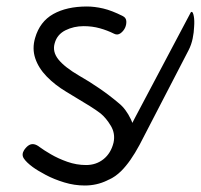

<svg xmlns="http://www.w3.org/2000/svg" viewBox="-20 -561 618 591"><path d="M241 10Q209 10 177.8 0.5Q146.5 -9 121 -22.5Q95.5 -36 80.5 -47Q61 -61.5 53.2 -73.5Q45.5 -85.5 54.5 -99.5Q62 -110 69.2 -114.2Q76.5 -118.5 84.8 -117Q93 -115.5 102.5 -108Q114.5 -99 136.8 -86Q159 -73 187.2 -63Q215.5 -53 245 -53Q276 -53 298.8 -71.2Q321.5 -89.5 329.5 -122Q335.5 -150 321 -174Q306.5 -198 290 -211.5Q276.5 -222 256 -234.8Q235.5 -247.5 215.8 -259.2Q196 -271 184 -278.5Q149 -299.5 123.8 -325.5Q98.5 -351.5 88.5 -381.5Q78.5 -411.5 88 -444Q102.5 -494.5 144 -517.8Q185.5 -541 247.5 -541Q271 -541 297.8 -534.8Q324.5 -528.5 358 -511.5Q368 -506.5 368.8 -496Q369.5 -485.5 365 -475.5Q360 -465 350.8 -458.5Q341.5 -452 331.5 -457Q310.5 -467.5 287.2 -474Q264 -480.5 237.5 -480.5Q207 -480.5 181.5 -467.8Q156 -455 148.5 -428.5Q140.5 -402 159.8 -378Q179 -354 224.5 -327.5Q254.5 -310.5 285.5 -289.2Q316.5 -268 345.5 -243.5Q367.5 -226 383 -193.5Q398.5 -161 390 -114Q384.5 -76.5 362.8 -48.5Q341 -20.5 309.2 -5.2Q277.5 10 241 10ZM279 0Q277 0 276 -0.8Q275 -1.5 275 -3.5Q276.5 -11 296.8 -33.5Q317 -56 332.5 -82.5Q347 -108 357.8 -127.5Q368.5 -147 377.8 -164.2Q387 -181.5 395.5 -198.5L566.5 -521.5Q567.5 -524.5 570 -524.5Q574 -524.5 576.5 -511.2Q579 -498 577.5 -478.5Q577 -461.5 573 -442.2Q569 -423 560.5 -406.5L409.5 -115Q395.5 -89 381.5 -69Q367.5 -49 353 -34.5Q334.5 -16.5 315.5 -8.2Q296.5 0 279 0Z"/></svg>

Font: Edu NSW ACT Cursive
Style: Regular
Weight: 400
Designer: Tina and Corey Anderson, Eben Sorkin, Mirko Velimirovic
Foundry: Sorkin Type Co.
Version: Version 2.000